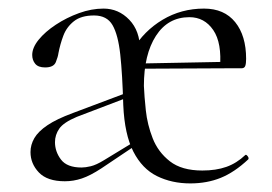

<svg xmlns="http://www.w3.org/2000/svg" viewBox="-20 -415 633 447"><path d="M423 12Q380 12 345.5 -5Q311 -22 290.5 -62Q270 -102 267 -170Q265 -242 260 -288Q255 -334 242 -356.5Q229 -379 199 -379Q169 -379 152 -365.5Q135 -352 127.5 -332Q120 -312 116 -291Q115 -283 110 -270.5Q105 -258 85 -258Q69 -258 62 -266.5Q55 -275 55 -287Q55 -304 70 -322.5Q85 -341 110 -357.5Q135 -374 164 -384.5Q193 -395 221 -395Q256 -395 281 -369Q306 -343 306 -299Q306 -286 308 -276Q310 -266 312 -252.5Q314 -239 315 -215Q316 -191 319.5 -158Q323 -125 335.5 -93Q348 -61 375.5 -39.5Q403 -18 451 -18Q483 -18 507 -26.5Q531 -35 551 -54Q553 -56 556.5 -51.5Q560 -47 558 -44Q526 -14 494 -1Q462 12 423 12ZM298 -255 297 -267 504 -271V-256ZM315 -215 289 -299Q315 -343 358.5 -369Q402 -395 455 -395Q502 -395 527.5 -363.5Q553 -332 553 -278Q553 -267 551 -261.5Q549 -256 542 -256H492Q497 -315 476.5 -345Q456 -375 421 -375Q371 -375 343 -331.5Q315 -288 315 -215ZM131 7Q90 7 70.5 -13.5Q51 -34 51 -61Q51 -78 60 -93.5Q69 -109 90.5 -123.5Q112 -138 150 -152L275 -199L277 -188L159 -143Q128 -130 118 -115.5Q108 -101 108 -84Q108 -62 122 -43.5Q136 -25 170 -25Q179 -25 191.5 -28Q204 -31 222 -42L291 -84L292 -74L216 -23Q190 -6 170.5 0.5Q151 7 131 7Z"/></svg>

Font: Cormorant Garamond Light
Style: Regular
Weight: 300
Designer: Christian Thalmann (Catharsis Fonts)
Foundry: Catharsis Fonts
Version: Version 4.001